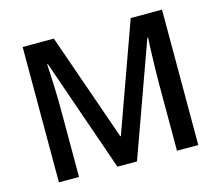

<svg xmlns="http://www.w3.org/2000/svg" viewBox="-101 -846 1125 978"><g transform="rotate(-15 461.5 -357.0)"><path d="M402.8 0 195.8 -596.2H191.9Q200.2 -463.4 200.2 -347.2V0H94.2V-713.9H258.8L457 -146H460L664.1 -713.9H829.1V0H716.8V-353Q716.8 -406.2 719.5 -491.7Q722.2 -577.1 724.1 -595.2H720.2L505.9 0Z"/></g></svg>

Font: f2_44652          
Style: Regular
Weight: 600
Foundry: Ascender Corporation
Version: Version 1.10